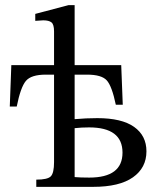

<svg xmlns="http://www.w3.org/2000/svg" viewBox="-20 -726 601 746"><path d="M270 -436V-263Q314 -267 358 -267Q453 -267 501 -233Q549 -199 549 -138Q549 -74 496.5 -37Q444 0 342 0H121V-28Q165 -28 177.5 -41Q190 -54 190 -96V-436H158Q101 -436 80.5 -411.5Q60 -387 45 -312H18L24 -473H190V-604Q190 -631 180 -639Q170 -647 148 -647Q117 -645 117 -645V-672L246 -706H270V-473H451L457 -319H430Q415 -391 395 -413.5Q375 -436 318 -436ZM270 -228V-38Q291 -36 327 -36Q456 -36 456 -133Q456 -231 326 -231Q296 -231 270 -228Z"/></svg>

Font: myMathFont
Style: Regular
Weight: 400
Designer: Ross Mills, John Hudson & Paul Hanslow, Tiro Typeworks Ltd; with prior portions MicroPress Inc., and Coen Hoffman. Math 
Foundry: Tiro Typeworks Ltd
Version: Version 2.13 b171